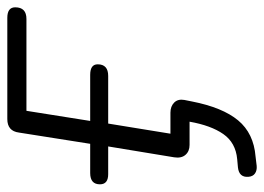

<svg xmlns="http://www.w3.org/2000/svg" viewBox="-118 -408 705 512"><g transform="rotate(-90 234.0 -152.5)"><path d="M47 180Q35 181 27 175.5Q19 170 18 158Q16 133 43 130L65 128Q109 124 132 91Q155 58 165 1H103Q86 1 76.5 -10Q67 -21 70 -40L99 -216H25Q-2 -216 -2 -238Q-2 -264 28 -264H106L136 -454Q140 -485 172 -485H442Q470 -485 470 -464Q470 -434 439 -434H194L167 -264H290Q318 -264 318 -244Q318 -216 287 -216H160L133 -50H189Q206 -50 216 -40Q226 -30 223 -13L219 7Q203 89 168.5 130.5Q134 172 72 177Z"/></g></svg>

Font: Nunito Light
Style: Italic
Weight: 300
Italic angle: -9°
Designer: Vernon Adams
Foundry: Vernon Adams
Version: Version 3.601; ttfautohint (v1.8.2.53-6de2)